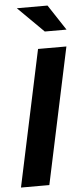

<svg xmlns="http://www.w3.org/2000/svg" viewBox="-61 -950 431 984"><g transform="rotate(-5 154.5 -458.5)"><path d="M6 0 155 -700H300.9L151.9 0ZM197.3 -786 64.9 -917.3H222.7L309.1 -786Z"/></g></svg>

Font: Red Hat Display VF
Style: Italic
Weight: 300
Italic angle: -12°
Designer: Pentagram, MCKL
Foundry: Pentagram, MCKL
Version: Version 1.010